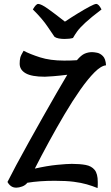

<svg xmlns="http://www.w3.org/2000/svg" viewBox="-20 -938 563 976"><path d="M476 18Q449 7 421 -1Q393 -9 355 -14Q317 -19 258 -19Q218 -19 184 -16.5Q150 -14 119 -9Q109 4 92.5 10Q76 16 63 16Q47 16 36 8Q25 0 18 -13Q34 -45 62.5 -98.5Q91 -152 126.5 -215.5Q162 -279 198.5 -344Q235 -409 267.5 -465Q300 -521 322 -558Q282 -553 250 -550.5Q218 -548 208 -548Q141 -548 110.5 -565.5Q80 -583 80 -614Q80 -632 83 -644.5Q86 -657 100 -680Q132 -663 183.5 -646.5Q235 -630 306 -630Q325 -630 341 -630.5Q357 -631 371 -632Q393 -658 411 -665.5Q429 -673 448 -673Q457 -673 473 -670Q489 -667 503 -653Q517 -639 519 -606Q494 -604 460.5 -570.5Q427 -537 388 -481.5Q349 -426 308.5 -357.5Q268 -289 229 -217.5Q190 -146 157 -81Q219 -95 269.5 -100Q320 -105 345 -105Q386 -105 415.5 -99.5Q445 -94 461 -74.5Q477 -55 477 -13Q477 -6 477 2Q477 10 476 18ZM308 -740Q293 -740 279 -742.5Q265 -745 257 -751Q250 -761 222 -802.5Q194 -844 147 -890Q163 -918 174 -918Q189 -918 223.5 -893.5Q258 -869 310 -828Q343 -850 376.5 -870.5Q410 -891 435.5 -904.5Q461 -918 469 -918Q482 -918 496 -890Q442 -849 413.5 -822.5Q385 -796 372.5 -778.5Q360 -761 351 -745Q334 -740 308 -740Z"/></svg>

Font: Paprika
Style: Regular
Weight: 400
Designer: Eduardo Rodriguez Tunni
Foundry: Eduardo Rodriguez Tunni
Version: Version 1.010; ttfautohint (v1.8.3)